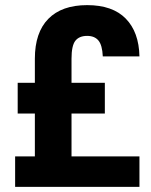

<svg xmlns="http://www.w3.org/2000/svg" viewBox="-20 -729 590 749"><path d="M39 -119H116V-286H49V-406H116V-500Q116 -602 168.5 -655.5Q221 -709 320 -709Q419 -709 470.5 -656.5Q522 -604 524 -509H381Q379 -553 364 -571Q349 -589 320 -589Q289 -589 274 -570Q259 -551 259 -500V-406H389V-286H259V-119H524V0H39Z"/></svg>

Font: 
Style: 㨦
Weight: 700
Designer: A.Korolkova, Vitaly Kuzmin
Foundry: ParaType Ltd
Version: Version 2.000